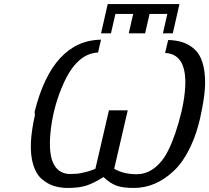

<svg xmlns="http://www.w3.org/2000/svg" viewBox="-20 -912 1035 950"><path d="M480 -747 513 -892H868L835 -747H786L808 -843H720L698 -747H617L639 -843H551L529 -747ZM153 -343 151 -358Q239 -711 480 -716L465 -652Q361 -648 294 -498Q247 -393 232.5 -280Q218 -167 241 -110Q266 -51 328 -51Q362 -51 383 -56Q424 -64 452 -77L519 -366H612L545 -77Q590 -50 657 -50Q736 -50 794 -135Q832 -195 864 -306Q896 -417 897 -502Q898 -645 797 -650L812 -714Q853 -713 884.5 -702.5Q916 -692 942 -669Q968 -646 981.5 -603.5Q995 -561 995 -500Q994 -446 980 -375Q961 -269 924.5 -190.5Q888 -112 841.5 -68Q795 -24 745.5 -3Q696 18 642 18Q589 18 557.5 7Q526 -4 492 -36Q443 -5 406.5 6.5Q370 18 317 18Q278 18 246.5 8Q215 -2 187 -26Q159 -50 144.5 -96.5Q130 -143 133 -209Q136 -268 153 -343Z"/></svg>

Font: Coval
Style: Book Italic
Weight: 350
Foundry: Context Ltd
Version: Version 001.000